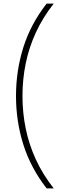

<svg xmlns="http://www.w3.org/2000/svg" viewBox="-20 -828 353 1068"><path d="M239.5 220Q151 106.5 110 -23.2Q69 -153 69 -294Q69 -435 110 -565Q151 -695 239.5 -808H279Q217.5 -730 179.2 -646.5Q141 -563 123 -474.8Q105 -386.5 105 -294Q105 -201.5 123 -113.2Q141 -25 179.2 58.5Q217.5 142 279 220Z"/></svg>

Font: Encode Sans Condensed Thin Thin
Style: Regular
Weight: 250
Version: Version 3.002